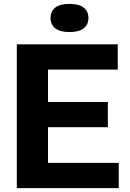

<svg xmlns="http://www.w3.org/2000/svg" viewBox="-20 -968 667 988"><path d="M66.5 0V-740H586V-610H227V-130H591V0ZM163 -313.5V-443.5H535V-313.5ZM337.5 -803Q289 -803 264.5 -822.2Q240 -841.5 240 -875.5Q240 -910 264.5 -929Q289 -948 337.5 -948Q386 -948 410.5 -929Q435 -910 435 -875.5Q435 -841.5 410.5 -822.2Q386 -803 337.5 -803Z"/></svg>

Font: Encode Sans SC Condensed Thin
Style: Bold
Weight: 700
Version: Version 3.002